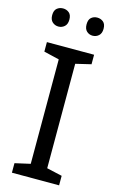

<svg xmlns="http://www.w3.org/2000/svg" viewBox="-136 -961 611 1014"><g transform="rotate(15 169.5 -454.0)"><path d="M298 0H40V-52L124 -71V-642L40 -662V-714H298V-662L214 -642V-71L298 -52ZM30 -859Q30 -885 44 -896.5Q58 -908 77 -908Q96 -908 110 -896.5Q124 -885 124 -859Q124 -834 110 -821.5Q96 -809 77 -809Q58 -809 44 -821.5Q30 -834 30 -859ZM218 -859Q218 -885 231.5 -896.5Q245 -908 264 -908Q283 -908 297 -896.5Q311 -885 311 -859Q311 -834 297 -821.5Q283 -809 264 -809Q245 -809 231.5 -821.5Q218 -834 218 -859Z"/></g></svg>

Font: Noto Sans Yi
Style: Regular
Weight: 400
Designer: Monotype Design Team
Foundry: Monotype Imaging Inc.
Version: Version 2.002; ttfautohint (v1.8.4.7-5d5b)